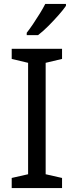

<svg xmlns="http://www.w3.org/2000/svg" viewBox="-20 -964 379 984"><path d="M298 0H40V-52L124 -71V-642L40 -662V-714H298V-662L214 -642V-71L298 -52ZM318 -934Q306 -916 281 -887.5Q256 -859 227.5 -830.5Q199 -802 175 -784H117V-796Q132 -815 149.5 -841Q167 -867 184 -894.5Q201 -922 212 -944H318Z"/></svg>

Font: Noto Kufi Arabic
Style: Regular
Weight: 400
Designer: Monotype Design Team, David Williams, Khaled Hosny
Foundry: Google LLC
Version: Version 2.109; ttfautohint (v1.8.4.7-5d5b)